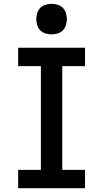

<svg xmlns="http://www.w3.org/2000/svg" viewBox="-20 -985 540 1005"><path d="M75 0V-96H194V-639H75V-735H425V-639H306V-96H425V0ZM250 -805Q234 -805 218 -810Q202 -815 191 -826Q180 -837 175 -853Q170 -869 170 -885Q170 -901 175 -917Q180 -933 191 -944Q202 -955 218 -960Q234 -965 250 -965Q266 -965 282 -960Q298 -955 309 -944Q320 -933 325 -917Q330 -901 330 -885Q330 -869 325 -853Q320 -837 309 -826Q298 -815 282 -810Q266 -805 250 -805Z"/></svg>

Font: Iosevka Slab
Style: Bold
Weight: 700
Monospace: yes
Designer: Belleve Invis
Foundry: Belleve Invis
Version: Version 11.1.1; ttfautohint (v1.8.3)